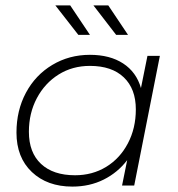

<svg xmlns="http://www.w3.org/2000/svg" viewBox="-20 -687 661 711"><path d="M572 -480 477 0H432L451 -94Q416 -48 364 -22Q312 4 248 4Q155 4 98 -50Q41 -104 41 -196Q41 -278 76 -343.5Q111 -409 173.5 -446.5Q236 -484 313 -484Q387 -484 436 -452Q485 -420 502 -361L526 -480ZM483 -282Q483 -358 438.5 -400.5Q394 -443 313 -443Q248 -443 197 -411Q146 -379 116.5 -323.5Q87 -268 87 -199Q87 -122 132 -80Q177 -38 258 -38Q322 -38 373 -69Q424 -100 453.5 -156Q483 -212 483 -282ZM185 -667H240L313 -558H270ZM326 -667H381L454 -558H410Z"/></svg>

Font: Montserrat Ace
Style: Light Italic
Weight: 300
Italic angle: -11.3°
Designer: Julieta Ulanovsky
Foundry: Julieta Ulanovsky
Version: Version 1